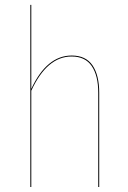

<svg xmlns="http://www.w3.org/2000/svg" viewBox="-20 -750 515 770"><path d="M267.6 -527.3Q324.2 -527.3 351.1 -487.8Q377.9 -448.2 377.9 -377.9V0H374V-377.9Q374 -446.8 347.9 -485.1Q321.8 -523.4 267.1 -523.4Q168.5 -523.4 105.5 -386.2V0H101.6V-730.5H105.5V-393.6Q167.5 -527.3 267.6 -527.3Z"/></svg>

Font: Fira Sans Compressed Four
Style: Regular
Weight: 100
Width: 1
Designer: Carrois Corporate & Edenspiekermann AG
Foundry: Carrois Corporate GbR & Edenspiekermann AG
Version: Version 4.203;PS 004.203;hotconv 1.0.88;makeotf.lib2.5.64775